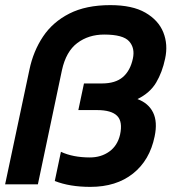

<svg xmlns="http://www.w3.org/2000/svg" viewBox="-25 -720 678 750"><path d="M328 10Q247 10 189 -13L213 -127Q260 -105 326 -105Q370 -105 402 -128Q434 -151 444 -194Q455 -245 432.5 -267.5Q410 -290 354 -290H281L303 -394H373Q426 -394 455 -419Q484 -444 494 -491Q503 -532 479.5 -558.5Q456 -585 382 -585Q321 -585 277 -552Q233 -519 217 -446L123 0H-5L90 -448Q105 -520 143 -577Q181 -634 246 -667Q311 -700 406 -700Q492 -700 543 -670.5Q594 -641 613 -593.5Q632 -546 620 -491Q609 -438 585 -397.5Q561 -357 512 -333Q555 -317 573 -280.5Q591 -244 579 -187Q560 -94 494.5 -42Q429 10 328 10Z"/></svg>

Font: Kanit Medium
Style: Italic
Weight: 500
Italic angle: -12°
Designer: Katatrad Team
Foundry: CadsonDemak
Version: Version 2.000; ttfautohint (v1.8.3)